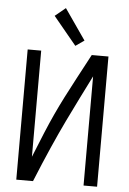

<svg xmlns="http://www.w3.org/2000/svg" viewBox="-61 -973 682 1018"><g transform="rotate(5 280.0 -464.5)"><path d="M65 0V-693H137V-128Q167 -203 190.5 -259.5Q214 -316 236 -363.5Q258 -411 282 -458Q306 -505 336 -561.5Q366 -618 406 -693H495V0H423V-581Q393 -521 363 -461Q333 -401 300.5 -333.5Q268 -266 232 -184.5Q196 -103 154 0ZM315 -734 192 -883 248 -929 361 -766Z"/></g></svg>

Font: Ubuntu Sans Mono
Style: Regular
Weight: 400
Monospace: yes
Designer: Dalton Maag Ltd
Foundry: Dalton Maag Ltd
Version: Version 1.006